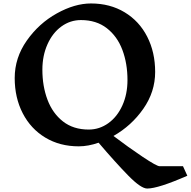

<svg xmlns="http://www.w3.org/2000/svg" viewBox="-20 -826 1103 1110"><path d="M831 264Q795 264 721.5 189Q648 114 550 -1Q490 20 435 20Q326 20 242 -30.5Q158 -81 111.5 -171Q65 -261 65 -375Q65 -492 135 -591.5Q205 -691 308.5 -748.5Q412 -806 506 -806Q616 -806 700.5 -755Q785 -704 831 -614Q877 -524 877 -410Q877 -295 808.5 -197Q740 -99 636 -40Q723 26 804.5 80.5Q886 135 903 135H1038L1063 190Q894 264 831 264ZM493 -77Q555 -77 606.5 -114Q658 -151 687.5 -216.5Q717 -282 717 -363Q717 -459 687.5 -537.5Q658 -616 597.5 -663Q537 -710 448 -710Q386 -710 335 -673Q284 -636 254.5 -570Q225 -504 225 -423Q225 -328 254.5 -249.5Q284 -171 344 -124Q404 -77 493 -77Z"/></svg>

Font: Inknut Antiqua SemiBold
Style: Regular
Weight: 600
Designer: Claus Eggers Sørensen
Foundry: Claus Eggers Sørensen
Version: Version 1.003; ttfautohint (v1.8.2) -l 8 -r 50 -G 200 -x 14 